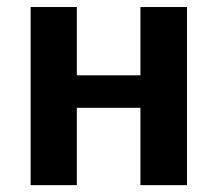

<svg xmlns="http://www.w3.org/2000/svg" viewBox="-20 -540 634 560"><path d="M204.1 -225.6V0H69.3V-519.5H204.1V-320.3H389.6V-519.5H525.4V0H389.6V-225.6Z"/></svg>

Font: Mgen+ 1c bold
Style: Bold
Weight: 700
Designer: [Source Han Sans]
Ryoko NISHIZUKA  (kana & ideographs); Paul D. Hunt (Latin, Greek & Cyrillic); Wenlong ZHANG  (bopomofo
Version: Version 1.059.20150602